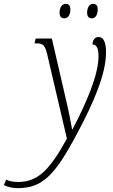

<svg xmlns="http://www.w3.org/2000/svg" viewBox="-160 -736 587 996"><path d="M317 -641C333 -641 347 -656 347 -687C347 -708 338 -716 323 -716C303 -716 292 -695 292 -671C292 -649 301 -641 317 -641ZM174 -641C191 -641 205 -656 205 -687C205 -708 196 -716 181 -716C160 -716 149 -695 149 -671C149 -649 158 -641 174 -641ZM-69 240C59 240 124 176 241 -45C328 -208 390 -354 390 -464C390 -520 376 -544 351 -544C333 -544 320 -529 320 -505C340 -505 351 -488 351 -444C351 -346 286 -198 216 -65H214C208 -99 196 -163 182 -220L109 -536H25L19 -511H29C63 -511 73 -501 84 -458L187 -17C99 144 37 208 -66 208C-94 208 -114 203 -128 196L-140 224C-121 234 -94 240 -69 240Z"/></svg>

Font: Noto Serif Condensed ExtraLight
Style: Italic
Weight: 200
Width: 3
Italic angle: -12°
Designer: Monotype Design Team
Foundry: Monotype Imaging Inc.
Version: Version 2.013